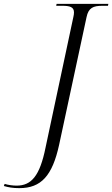

<svg xmlns="http://www.w3.org/2000/svg" viewBox="-169 -734 581 994"><path d="M-69 240C44 240 102 176 137 16L279 -645C289 -694 314 -704 361 -704H390L392 -714H124L122 -704H153C192 -704 214 -698 214 -670C214 -664 213 -654 211 -647L67 29C37 179 -8 227 -83 227C-102 227 -126 224 -145 218L-149 229C-125 236 -103 240 -69 240Z"/></svg>

Font: Noto Serif Display Light
Style: Italic
Weight: 300
Italic angle: -12°
Designer: Monotype Design Team
Foundry: Monotype Imaging Inc.
Version: Version 2.009